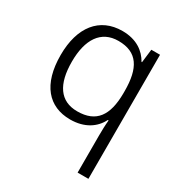

<svg xmlns="http://www.w3.org/2000/svg" viewBox="-182 -669 968 1032"><g transform="rotate(30 302.0 -153.0)"><path d="M450 6V237H517V-533H463L453 -450H450C421 -502 367 -543 279 -543C138 -543 55 -439 55 -265C55 -83 138 10 272 10C362 10 421 -32 449 -89H454C451 -62 450 -20 450 6ZM283 -47C176 -47 125 -125 125 -264C125 -402 179 -486 287 -486C405 -486 450 -411 450 -269V-254C449 -118 401 -47 283 -47Z"/></g></svg>

Font: Noto Sans Syriac Light
Style: Regular
Weight: 300
Designer: Patrick Giasson and the Monotype Design Team
Foundry: Monotype Imaging Inc.
Version: Version 3.000